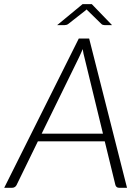

<svg xmlns="http://www.w3.org/2000/svg" viewBox="-46 -890 656 910"><path d="M556 0H518Q511 0 506.8 -3.8Q502.5 -7.5 501 -13L450.5 -220H133.5L32.5 -13Q30 -7.5 24.5 -3.8Q19 0 12 0H-26L327.5 -707.5H376.5ZM151.5 -256.5H442L354.5 -616.5Q352 -625 349.8 -635.5Q347.5 -646 346 -657.5Q345 -654.5 342.2 -648.2Q339.5 -642 336.5 -635.5Q333.5 -629 331 -623.5Q328.5 -618 327.5 -616ZM485 -771H449.5Q446 -771 441.8 -772.2Q437.5 -773.5 435 -776L368 -841.5L366 -843.5Q365 -844.5 364.5 -845.5Q363 -843 360.5 -841.5L277 -776Q273.5 -773.5 269 -772.2Q264.5 -771 260.5 -771H225L345.5 -870.5H389Z"/></svg>

Font: Lato TR Light
Style: Italic
Weight: 300
Italic angle: -12°
Designer: Lukasz Dziedzic
Foundry: Lukasz Dziedzic
Version: Version 1.104 2013